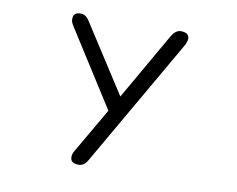

<svg xmlns="http://www.w3.org/2000/svg" viewBox="-79 -819 1158 938"><g transform="rotate(10 500.0 -350.5)"><path d="M333 4.9Q342.8 14.6 366.2 14.6Q393.6 14.6 411.1 -17.1L779.3 -655.8Q786.6 -674.8 787.1 -681.6Q787.1 -696.8 779.3 -704.6Q769 -714.8 745.1 -714.8Q719.7 -714.8 699.2 -680.2L509.3 -349.1Q290.5 -689 289.6 -690.2Q288.6 -691.4 287.6 -692.6Q286.6 -693.8 285.9 -694.8Q285.2 -695.8 284.2 -697.3Q275.4 -707 266.6 -710.9Q257.8 -714.8 249 -714.8Q224.6 -714.8 216.8 -701.7Q211.9 -693.8 211.9 -680.9Q211.9 -668 220.7 -652.8L463.9 -270.5L335 -48.3Q325.2 -32.2 325.2 -17.6Q325.2 -2.9 333 4.9Z"/></g></svg>

Font: YuPearl-Light
Style: Light
Weight: 300
Designer: Max Yao
Foundry: Max-Everyday
Version: Version 1.011; ttfautohint (v1.8.3)